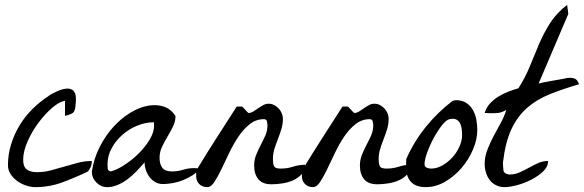

<svg xmlns="http://www.w3.org/2000/svg" viewBox="-20 -768 2399 789"><path d="M247.1 -353.5Q224.6 -350.6 195.3 -325.7Q166 -300.8 139.2 -265.1Q112.3 -229.5 93.8 -188Q75.2 -146.5 75.2 -111.3Q75.2 -83 89.8 -71.8Q104.5 -60.5 131.8 -60.5Q161.1 -60.5 189 -67.9Q216.8 -75.2 244.6 -83.5Q272.5 -91.8 300.3 -99.1Q328.1 -106.4 357.4 -106.4Q357.4 -92.8 353.5 -83.5Q349.6 -74.2 341.8 -63.5Q291 -39.1 237.3 -19Q183.6 1 125 1Q107.4 1 87.9 -5.4Q68.4 -11.7 51.8 -23.4Q35.2 -35.2 23.9 -51.8Q12.7 -68.4 12.7 -88.9Q12.7 -132.8 25.4 -174.3Q38.1 -215.8 60.5 -252.9Q83 -290 114.7 -321.3Q146.5 -352.5 183.6 -376V-377Q198.2 -385.7 217.3 -394Q236.3 -402.3 252.9 -403.8Q269.5 -405.3 280.8 -396Q292 -386.7 292 -361.3Q292 -349.6 290 -330.6Q288.1 -311.5 279.3 -303.7Q271.5 -298.8 258.8 -294.9Q252.9 -293 247.1 -292Z M357.4 -63.5Q366.2 -119.1 390.6 -166Q415 -212.9 446.8 -247.6Q478.5 -282.2 515.6 -304.7Q552.7 -327.1 587.9 -333.5Q623 -339.8 652.8 -330.1Q682.6 -320.3 701.2 -291Q701.2 -268.6 690.9 -248Q680.7 -227.5 668.5 -207Q656.2 -186.5 646 -165Q635.7 -143.6 635.7 -119.1Q635.7 -93.8 647 -78.6Q658.2 -63.5 686.5 -63.5Q710 -63.5 731.9 -70.3Q753.9 -77.1 776.4 -77.1Q780.3 -77.1 789.6 -76.7Q798.8 -76.2 801.8 -76.2Q790 -59.6 771.5 -47.9Q752.9 -36.1 732.4 -27.8Q711.9 -19.5 689.9 -15.6Q668 -11.7 649.4 -11.7Q631.8 -11.7 618.2 -19.5Q604.5 -27.3 594.7 -40Q585 -52.7 579.6 -68.8Q574.2 -85 574.2 -100.6Q559.6 -84 542.5 -65.9Q525.4 -47.9 506.3 -33.2Q487.3 -18.6 465.3 -8.8Q443.4 1 419.9 1Q394.5 1 376 -18.1Q357.4 -37.1 357.4 -63.5ZM421.9 -93.8Q421.9 -85.9 422.4 -76.2Q422.9 -66.4 434.6 -63.5Q459 -69.3 490.2 -89.4Q521.5 -109.4 548.8 -136.2Q576.2 -163.1 594.7 -193.8Q613.3 -224.6 613.3 -252.9Q613.3 -254.9 612.8 -259.3Q612.3 -263.7 612.3 -265.6Q579.1 -265.6 544.9 -252Q510.7 -238.3 483.4 -214.4Q456.1 -190.4 439 -159.2Q421.9 -127.9 421.9 -93.8Z M786.1 -43.9Q786.1 -52.7 786.1 -57.6Q786.1 -62.5 787.6 -66.9Q789.1 -71.3 792 -76.2Q794.9 -81.1 799.8 -88.9Q807.6 -102.5 829.1 -136.7Q850.6 -170.9 875 -209Q899.4 -247.1 921.4 -281.2Q943.4 -315.4 952.1 -329.1Q953.1 -330.1 957.5 -330.1Q961.9 -330.1 963.9 -330.1Q965.8 -330.1 970.7 -330.1Q975.6 -330.1 976.6 -329.1Q977.5 -328.1 981 -324.2Q984.4 -320.3 988.8 -315.9Q993.2 -311.5 996.6 -307.6Q1000 -303.7 1002 -303.7Q1010.7 -303.7 1020.5 -309.6Q1030.3 -315.4 1040.5 -322.8Q1050.8 -330.1 1061.5 -335.9Q1072.3 -341.8 1084 -341.8Q1096.7 -341.8 1107.4 -335.9Q1118.2 -330.1 1126 -321.3Q1133.8 -312.5 1138.2 -301.8Q1142.6 -291 1142.6 -280.3Q1142.6 -257.8 1136.2 -237.3Q1129.9 -216.8 1122.1 -196.8Q1114.3 -176.8 1107.9 -156.7Q1101.6 -136.7 1101.6 -115.2Q1101.6 -93.8 1106.4 -84.5Q1111.3 -75.2 1133.8 -75.2Q1160.2 -75.2 1184.1 -83Q1208 -90.8 1233.4 -90.8Q1233.4 -67.4 1219.2 -51.8Q1205.1 -36.1 1184.1 -26.9Q1163.1 -17.6 1139.2 -14.2Q1115.2 -10.7 1095.7 -10.7Q1058.6 -10.7 1041.5 -31.7Q1024.4 -52.7 1024.4 -87.9Q1024.4 -111.3 1032.7 -131.8Q1041 -152.3 1051.3 -171.9Q1061.5 -191.4 1070.3 -210.9Q1079.1 -230.5 1079.1 -252.9Q1079.1 -258.8 1077.1 -268.6Q1075.2 -278.3 1064.5 -278.3Q1032.2 -278.3 1006.3 -257.8Q980.5 -237.3 959.5 -206.1Q938.5 -174.8 921.4 -138.7Q904.3 -102.5 889.2 -71.3Q874 -40 860.4 -19.5Q846.7 1 832 1Q811.5 1 798.8 -11.7Q786.1 -24.4 786.1 -43.9Z M1220.7 -43.9Q1220.7 -52.7 1220.7 -57.6Q1220.7 -62.5 1222.2 -66.9Q1223.6 -71.3 1226.6 -76.2Q1229.5 -81.1 1234.4 -88.9Q1242.2 -102.5 1263.7 -136.7Q1285.2 -170.9 1309.6 -209Q1334 -247.1 1356 -281.2Q1377.9 -315.4 1386.7 -329.1Q1387.7 -330.1 1392.1 -330.1Q1396.5 -330.1 1398.4 -330.1Q1400.4 -330.1 1405.3 -330.1Q1410.2 -330.1 1411.1 -329.1Q1412.1 -328.1 1415.5 -324.2Q1418.9 -320.3 1423.3 -315.9Q1427.7 -311.5 1431.2 -307.6Q1434.6 -303.7 1436.5 -303.7Q1445.3 -303.7 1455.1 -309.6Q1464.8 -315.4 1475.1 -322.8Q1485.4 -330.1 1496.1 -335.9Q1506.8 -341.8 1518.6 -341.8Q1531.2 -341.8 1542 -335.9Q1552.7 -330.1 1560.5 -321.3Q1568.4 -312.5 1572.8 -301.8Q1577.1 -291 1577.1 -280.3Q1577.1 -257.8 1570.8 -237.3Q1564.5 -216.8 1556.6 -196.8Q1548.8 -176.8 1542.5 -156.7Q1536.1 -136.7 1536.1 -115.2Q1536.1 -93.8 1541 -84.5Q1545.9 -75.2 1568.4 -75.2Q1594.7 -75.2 1618.7 -83Q1642.6 -90.8 1668 -90.8Q1668 -67.4 1653.8 -51.8Q1639.6 -36.1 1618.7 -26.9Q1597.7 -17.6 1573.7 -14.2Q1549.8 -10.7 1530.3 -10.7Q1493.2 -10.7 1476.1 -31.7Q1459 -52.7 1459 -87.9Q1459 -111.3 1467.3 -131.8Q1475.6 -152.3 1485.8 -171.9Q1496.1 -191.4 1504.9 -210.9Q1513.7 -230.5 1513.7 -252.9Q1513.7 -258.8 1511.7 -268.6Q1509.8 -278.3 1499 -278.3Q1466.8 -278.3 1440.9 -257.8Q1415 -237.3 1394 -206.1Q1373 -174.8 1356 -138.7Q1338.9 -102.5 1323.7 -71.3Q1308.6 -40 1294.9 -19.5Q1281.2 1 1266.6 1Q1246.1 1 1233.4 -11.7Q1220.7 -24.4 1220.7 -43.9Z M1648.4 -82Q1648.4 -85.9 1648.9 -98.1Q1649.4 -110.4 1649.4 -114.3Q1680.7 -185.5 1729.5 -246.1Q1778.3 -306.6 1839.8 -353.5Q1841.8 -353.5 1846.2 -355Q1850.6 -356.4 1852.5 -356.4Q1878.9 -356.4 1896 -345.2Q1913.1 -334 1923.3 -315.9Q1933.6 -297.9 1937.5 -275.9Q1941.4 -253.9 1941.4 -233.4Q1941.4 -195.3 1923.8 -153.8Q1906.2 -112.3 1876.5 -77.6Q1846.7 -43 1808.6 -21Q1770.5 1 1729.5 1Q1688.5 1 1668.5 -21Q1648.4 -43 1648.4 -82ZM1724.6 -93.8Q1724.6 -83 1733.4 -79.1Q1742.2 -75.2 1751 -75.2Q1775.4 -75.2 1798.3 -88.4Q1821.3 -101.6 1839.4 -121.6Q1857.4 -141.6 1868.2 -166Q1878.9 -190.4 1878.9 -212.9Q1878.9 -223.6 1877.4 -236.8Q1876 -250 1871.1 -260.3Q1866.2 -270.5 1856 -276.4Q1845.7 -282.2 1827.1 -278.3Q1813.5 -275.4 1795.9 -252.9Q1778.3 -230.5 1762.2 -200.7Q1746.1 -170.9 1735.4 -141.1Q1724.6 -111.3 1724.6 -93.8Z M1971.7 -94.7Q1971.7 -123 1982.4 -151.4Q1993.2 -179.7 2007.8 -207.5Q2022.5 -235.4 2037.6 -262.7Q2052.7 -290 2060.5 -316.4Q2042 -305.7 2028.8 -304.2Q2015.6 -302.7 1997.1 -302.7Q1995.1 -302.7 1984.9 -303.2Q1974.6 -303.7 1971.7 -303.7Q1977.5 -325.2 1993.2 -342.3Q2008.8 -359.4 2028.8 -371.6Q2048.8 -383.8 2070.8 -392.1Q2092.8 -400.4 2110.4 -405.3Q2139.6 -451.2 2158.2 -497.6Q2176.8 -543.9 2195.8 -588.4Q2214.8 -632.8 2240.7 -673.3Q2266.6 -713.9 2310.5 -748L2315.4 -710.9L2193.4 -424.8Q2204.1 -427.7 2219.7 -430.7Q2235.4 -433.6 2251.5 -436.5Q2267.6 -439.5 2282.7 -441.9Q2297.9 -444.3 2308.6 -447.3Q2309.6 -447.3 2314.5 -447.8Q2319.3 -448.2 2322.3 -448.2Q2335.9 -448.2 2344.7 -443.4Q2353.5 -438.5 2359.4 -421.9Q2293 -402.3 2239.3 -380.9Q2185.5 -359.4 2146 -324.7Q2106.4 -290 2081.5 -236.8Q2056.6 -183.6 2046.9 -100.6Q2046.9 -83 2048.8 -68.4Q2050.8 -53.7 2073.2 -50.8Q2095.7 -50.8 2115.2 -59.6Q2134.8 -68.4 2153.3 -78.6Q2171.9 -88.9 2190.9 -97.7Q2210 -106.4 2232.4 -106.4Q2232.4 -83 2211.9 -63.5Q2191.4 -43.9 2162.6 -29.3Q2133.8 -14.6 2103.5 -6.8Q2073.2 1 2053.7 1Q2034.2 1 2018.6 -6.8Q2002.9 -14.6 1992.7 -27.8Q1982.4 -41 1977.1 -58.6Q1971.7 -76.2 1971.7 -94.7Z"/></svg>

Font: La Belle Aurore
Style: Regular
Weight: 400
Version: Version 1.001 2001